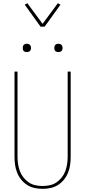

<svg xmlns="http://www.w3.org/2000/svg" viewBox="-20 -1189 540 1217"><path d="M250 8Q224 8 199 2.5Q174 -3 152.5 -16.5Q131 -30 114.5 -50.5Q98 -71 88.5 -95Q79 -119 75.5 -144Q72 -169 72 -195V-735H91V-195Q91 -172 94.5 -149Q98 -126 106 -104.5Q114 -83 128.5 -64.5Q143 -46 162 -33Q181 -20 204 -15Q227 -10 250 -10Q273 -10 296 -15Q319 -20 338 -33Q357 -46 371.5 -64.5Q386 -83 394 -104.5Q402 -126 405.5 -149Q409 -172 409 -195V-735H428V-195Q428 -169 424.5 -144Q421 -119 411.5 -95Q402 -71 385.5 -50.5Q369 -30 347.5 -16.5Q326 -3 301 2.5Q276 8 250 8ZM350 -859Q345 -859 339.5 -860.5Q334 -862 330.5 -865.5Q327 -869 325.5 -874.5Q324 -880 324 -885Q324 -890 325.5 -895.5Q327 -901 330.5 -904.5Q334 -908 339.5 -910Q345 -912 350 -912Q355 -912 360.5 -910Q366 -908 369.5 -904.5Q373 -901 375 -895.5Q377 -890 377 -885Q377 -880 375 -874.5Q373 -869 369.5 -865.5Q366 -862 360.5 -860.5Q355 -859 350 -859ZM150 -859Q145 -859 139.5 -860.5Q134 -862 130.5 -865.5Q127 -869 125.5 -874.5Q124 -880 124 -885Q124 -890 125.5 -895.5Q127 -901 130.5 -904.5Q134 -908 139.5 -910Q145 -912 150 -912Q155 -912 160.5 -910Q166 -908 169.5 -904.5Q173 -901 175 -895.5Q177 -890 177 -885Q177 -880 175 -874.5Q173 -869 169.5 -865.5Q166 -862 160.5 -860.5Q155 -859 150 -859ZM237 -1020 137 -1159 153 -1169 250 -1038 347 -1169 363 -1159 263 -1020Z"/></svg>

Font: Iosevka Curly Thin
Style: Regular
Weight: 100
Monospace: yes
Designer: Belleve Invis
Foundry: Belleve Invis
Version: Version 22.1.2; ttfautohint (v1.8.4)